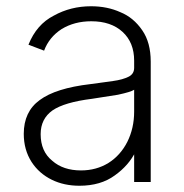

<svg xmlns="http://www.w3.org/2000/svg" viewBox="-20 -578 589 614"><path d="M146 -3Q105 -23 81 -60Q56 -99 56 -150Q56 -221 107 -258Q158 -296 269 -309L342 -319Q372 -323 392 -333Q409 -342 409 -361V-384Q409 -442 372 -476Q335 -510 272 -510Q218 -510 177 -485Q137 -459 121 -416L71 -435Q97 -500 152 -528Q206 -558 271 -558Q323 -558 365 -539Q407 -522 435 -481Q462 -442 462 -381V4H409V-94H414Q392 -49 347 -17Q302 16 234 16Q185 16 146 -3ZM327 -57Q365 -81 387 -124Q409 -168 409 -221V-291Q399 -284 357 -275Q334 -271 274 -262Q186 -251 148 -225Q110 -198 110 -149Q110 -94 147 -64Q182 -33 239 -33Q288 -33 327 -57Z"/></svg>

Font: Sinter Light
Style: Regular
Weight: 300
Foundry: Adobe & rsms
Version: Version 1.000